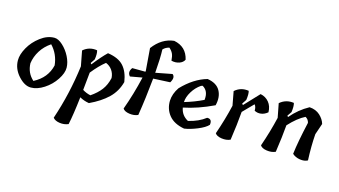

<svg xmlns="http://www.w3.org/2000/svg" viewBox="-115 -1280 3505 1987"><g transform="rotate(15 1637.5 -286.5)"><path d="M28 -239Q28 -301 70 -376Q112 -451 185 -506Q258 -561 334 -561Q376 -561 424 -517Q472 -473 503 -412Q534 -351 535 -294Q536 -237 489 -165.5Q442 -94 369.5 -47Q297 0 229 0Q161 0 94.5 -74Q28 -148 28 -239ZM318 -487Q251 -442 211 -378Q171 -314 161 -242Q164 -139 238 -73Q377 -145 409 -285Q397 -404 318 -487Z M763 -406 773 -394Q853 -496 910 -550Q1026 -533 1080 -472.5Q1134 -412 1150 -305Q1122 -200 1047 -128Q972 -56 852 0Q797 -9 751 -35Q729 158 706 264Q662 283 611.5 275.5Q561 268 540 240Q636 -44 674 -346L643 -508Q707 -564 793 -550Q804 -517 794 -453ZM846 -82Q915 -129 955 -182Q995 -235 1012 -311Q1009 -359 983.5 -395Q958 -431 916 -448Q851 -397 779 -307Q775 -260 760 -117Q799 -92 846 -82Z M1335 -473 1316 -714Q1408 -837 1539 -851Q1673 -825 1703 -693Q1688 -661 1648 -647.5Q1608 -634 1564 -645Q1561 -692 1549 -718.5Q1537 -745 1509 -770Q1469 -761 1443 -733Q1447 -645 1434 -481L1611 -515Q1647 -487 1610 -426L1429 -417Q1408 -201 1378 -14Q1337 5 1284 -3Q1231 -11 1214 -39Q1276 -208 1320 -399L1191 -376Q1155 -416 1192 -466L1333 -465Z M1975 -559Q2075 -543 2111.5 -476.5Q2148 -410 2125 -318Q1957 -238 1803 -207Q1817 -126 1890 -87Q2001 -113 2074 -170Q2130 -172 2120 -107Q2088 -72 2011 -40.5Q1934 -9 1872 0Q1761 -20 1707.5 -85.5Q1654 -151 1656 -241Q1659 -316 1708 -388Q1833 -519 1975 -559ZM1800 -268V-265Q1908 -297 2000 -342Q2012 -439 1943 -478L1926 -472Q1872 -435 1837 -377Q1802 -319 1800 -268Z M2386 -406 2397 -393Q2539 -544 2545 -550Q2601 -539 2636 -496.5Q2671 -454 2672 -389Q2639 -361 2601 -355.5Q2563 -350 2530 -368Q2531 -411 2512 -432Q2448 -368 2403 -321Q2392 -183 2367 -14Q2325 5 2272 -3Q2219 -11 2202 -39Q2259 -203 2295 -358L2267 -508Q2331 -565 2417 -551Q2427 -518 2417 -453Z M3240 -416 3199 -296Q3189 -164 3196 -14Q3162 5 3112.5 -2.5Q3063 -10 3030 -40Q3046 -175 3095 -389Q3087 -426 3055 -443Q2974 -403 2886 -307Q2876 -183 2851 -14Q2809 5 2756 -3Q2703 -11 2686 -39Q2743 -203 2779 -358L2750 -508Q2815 -564 2901 -551Q2911 -517 2902 -453L2870 -406L2880 -394Q2963 -492 3070 -550Q3139 -545 3182.5 -505Q3226 -465 3240 -416Z"/></g></svg>

Font: Tillana SemiBold
Style: Regular
Weight: 600
Designer: Lipi Raval (Devanagari, Latin), Jonny Pinhorn (Latin)
Foundry: Indian Type Foundry
Version: Version 2.003;PS 1.0;hotconv 1.0.79;makeotf.lib2.5.61930; tt